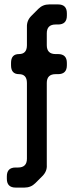

<svg xmlns="http://www.w3.org/2000/svg" viewBox="-20 -730 343 870"><path d="M51 120H91Q120 120 140 100L172 68Q194 46 192 18V-354Q192 -394 232 -394H243Q283 -394 283 -434V-445Q283 -485 243 -485H232Q192 -485 192 -525V-579Q192 -619 232 -619H243Q283 -619 283 -659V-670Q283 -710 243 -710H203Q174 -710 154 -690L122 -658Q101 -637 102 -608V-525Q102 -485 66 -485Q30 -485 30 -445V-434Q30 -394 66 -394Q102 -394 102 -354V-11Q102 29 62 29H51Q11 29 11 69V80Q11 120 51 120Z"/></svg>

Font: WDXL Lubrifont SC
Style: Regular
Weight: 400
Designer: [WDXL Lubrifont] Copyright 2020-2022 (c) NightFurySL2001, Skr-ZERO; [ZCOOL QingKe HuangYou] Copyright 2018-2022 (c) The 
Version: Version 2.001;hotconv 1.1.1;makeotfexe 2.6.0